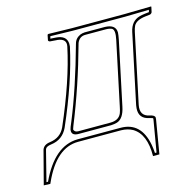

<svg xmlns="http://www.w3.org/2000/svg" viewBox="-90 -521 753 740"><g transform="rotate(-15 286.5 -151.0)"><path d="M168 0Q80.6 0 25.4 122.6Q23.9 126.5 22.5 128.9L-3.4 127.9L31.2 -4.9Q37.6 -23.9 63.5 -26.9Q106 -32.7 123 -69.8Q195.3 -235.8 222.7 -365.2Q229.5 -396 191.9 -399.9Q189.9 -399.9 189 -399.9L162.6 -401.9Q157.2 -404.3 156.7 -407.2L161.1 -429.2L164.6 -431.2Q165 -431.2 259.3 -429.2H468.3L574.7 -431.2L575.2 -429.2L570.8 -409.2Q568.4 -403.8 562.5 -401.9L544.9 -399.9Q506.3 -395.5 496.1 -375.5Q491.7 -366.2 488.8 -353L430.2 -76.2Q422.4 -34.7 459.5 -26.9Q480 -22.9 481 -13.2Q481 -9.3 480.5 -5.9L458 127.9H432.6Q433.6 40 384.8 11.2Q365.2 0.5 339.8 0ZM161.6 -50.8Q164.6 -39.6 178.2 -39.1H307.1Q341.3 -39.1 351.6 -64.5Q355 -73.2 357.9 -87.9L411.6 -341.8Q419.4 -378.4 407.7 -386.2Q398.9 -391.1 382.3 -391.1H301.3Q277.8 -391.1 268.1 -367.2Q267.6 -365.7 267.6 -365.2Q223.6 -205.1 166 -63.5Q162.6 -54.2 161.6 -50.8ZM168 -9.8H339.8Q421.4 -9.8 439 85Q441.9 101.6 442.9 118.2H449.2L470.7 -7.8V-8.3Q471.2 -11.7 470.7 -13.2Q470.7 -13.2 460 -16.6Q458.5 -17.1 458 -17.1Q416 -24.9 418.9 -65.9Q419.4 -72.3 420.4 -78.1L479 -355Q487.8 -396 521.5 -405.8Q531.7 -408.7 543.9 -410.2L561 -412.1L563 -420.9Q496.1 -419.4 468.3 -418.9H259.3Q243.2 -418.9 169.9 -420.9L167.5 -411.6L189.9 -410.2Q231 -407.2 232.9 -374.5Q232.9 -368.2 232.4 -362.8Q204.1 -231.4 131.8 -65.9Q111.8 -22.9 64.9 -17.1Q45.4 -14.6 41.5 -5.4Q41 -3.4 40.5 -2.4L9.8 118.7H16.1Q75.2 -8.3 168 -9.8ZM151.9 -53.2Q152.8 -59.1 162.6 -81.5Q211.9 -201.2 257.8 -367.7V-367.2Q262.7 -387.7 283.2 -397Q292 -400.4 301.3 -400.9H382.3Q425.3 -399.4 425.3 -367.2Q424.8 -356.9 421.4 -339.8L367.7 -85.9Q358.4 -41.5 332 -32.7Q320.8 -29.3 307.1 -28.8H178.2Q150.9 -28.8 151.4 -48.3Q151.4 -51.3 151.9 -53.2Z"/></g></svg>

Font: Linux Biolinum Outline O
Style: Italic
Weight: 400
Italic angle: -12°
Designer: Philipp H. Poll
Foundry: Philipp H. Poll
Version: Version 0.6.2